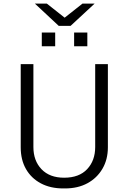

<svg xmlns="http://www.w3.org/2000/svg" viewBox="-20 -1045 720 1075"><path d="M334 10Q262 10 208.5 -18.5Q155 -47 125.5 -98.5Q96 -150 96 -220V-686H167V-222Q167 -145 212.5 -97.5Q258 -50 339 -50Q423 -50 468 -98Q513 -146 513 -222V-686H584V-220Q584 -152 553.5 -100Q523 -48 469.5 -19Q416 10 344 10ZM309 -900 175 -1025H242L342 -946L442 -1025H510L375 -900ZM214 -786V-863H289V-786ZM395 -786V-863H469V-786Z"/></svg>

Font: Chivo Medium ExtraLight
Style: Regular
Weight: 250
Version: Version 2.002